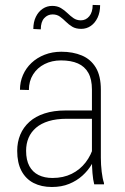

<svg xmlns="http://www.w3.org/2000/svg" viewBox="-20 -748 509 779"><path d="M353 -97.7V-384.8Q353 -426.3 338.4 -452.4Q323.7 -478.5 295.9 -490.7Q268.1 -502.9 227.5 -502.9Q190.4 -502.9 160.9 -488Q131.3 -473.1 114.3 -446Q97.2 -418.9 97.2 -382.8L61 -383.8Q61 -415.5 73.2 -443.6Q85.4 -471.7 107.7 -492.7Q129.9 -513.7 160.9 -525.9Q191.9 -538.1 229 -538.1Q275.9 -538.1 312 -522.9Q348.1 -507.8 368.7 -473.9Q389.2 -439.9 389.2 -383.8V-107.9Q389.2 -79.6 392.6 -51Q396 -22.5 401.9 -5.4V0H362.3Q357.4 -18.1 355.2 -45.4Q353 -72.8 353 -97.7ZM363.3 -299.8 364.3 -266.1H251Q208.5 -266.1 177.5 -256.6Q146.5 -247.1 126.2 -229.7Q106 -212.4 95.9 -188.7Q85.9 -165 85.9 -136.2Q85.9 -98.6 99.1 -74.2Q112.3 -49.8 136.5 -37.8Q160.6 -25.9 192.9 -25.9Q236.8 -25.9 270.8 -42.7Q304.7 -59.6 327.4 -89.1Q350.1 -118.7 360.4 -156.2L372.6 -128.9Q366.2 -105 351.6 -80.3Q336.9 -55.7 314.2 -35.2Q291.5 -14.6 260.7 -2Q230 10.7 190.4 10.7Q147.9 10.7 116.2 -5.6Q84.5 -22 67.1 -54.7Q49.8 -87.4 49.8 -135.7Q49.8 -171.9 62.3 -201.7Q74.7 -231.4 99.4 -253.7Q124 -275.9 160.9 -287.8Q197.8 -299.8 246.1 -299.8ZM356 -728 386.2 -727.1Q386.2 -698.2 376 -676.5Q365.7 -654.8 348.4 -642.8Q331.1 -630.9 309.6 -630.9Q287.6 -630.9 273.2 -639.6Q258.8 -648.4 247.3 -659.9Q235.8 -671.4 223.4 -680.4Q210.9 -689.5 193.4 -689.5Q173.3 -689.5 159.4 -674.3Q145.5 -659.2 145.5 -628.9L115.2 -630.4Q115.2 -658.7 125.5 -679.7Q135.7 -700.7 153.1 -712.4Q170.4 -724.1 191.9 -724.1Q212.4 -724.1 227.1 -715.3Q241.7 -706.5 253.7 -694.8Q265.6 -683.1 278.3 -674.3Q291 -665.5 308.1 -665.5Q328.6 -665.5 342.3 -682.1Q356 -698.7 356 -728Z"/></svg>

Font: Roboto Condensed ExtraLight
Style: Regular
Weight: 250
Designer: Christian Robertson
Foundry: Google
Version: Version 3.008; 2023